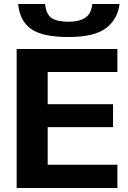

<svg xmlns="http://www.w3.org/2000/svg" viewBox="-20 -943 641 963"><path d="M442.9 -922.9H579.6Q570.3 -846.2 511.5 -801.8Q452.6 -757.3 323.2 -757.3Q192.4 -757.3 135.3 -798.3Q78.1 -839.4 71.3 -922.9H206.1Q211.4 -870.6 239 -852.3Q266.6 -834 324.7 -834Q375.5 -834 406.5 -853.3Q437.5 -872.6 442.9 -922.9ZM568.8 -116.7V0H63.5V-697.3H568.8V-582H219.2V-420.4H546.9V-305.2H219.2V-116.7Z"/></svg>

Font: Lunasima
Style: Bold
Weight: 700
Designer: The DocRepair Project, Monotype Design Team
Foundry: Google
Version: Version 2.009